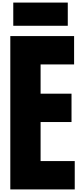

<svg xmlns="http://www.w3.org/2000/svg" viewBox="-20 -1470 630 1490"><path d="M560 0H60V-1190H555V-970H295V-743H535V-523H295V-220H560ZM83 -1270V-1450H506V-1270Z"/></svg>

Font: Boldonse
Style: Regular
Weight: 400
Designer: Universitype Foundry
Foundry: Universitype Foundry
Version: Version 1.000; ttfautohint (v1.8.4.7-5d5b)